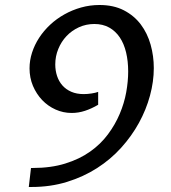

<svg xmlns="http://www.w3.org/2000/svg" viewBox="-20 -745 681 765"><path d="M371.1 -327.6Q344.7 -312 318.6 -303.5Q292.5 -294.9 265.6 -294.9Q231.9 -294.9 201.4 -308.6Q170.9 -322.3 147.9 -346.4Q125 -370.6 111.3 -402.8Q97.7 -435.1 97.7 -472.7Q97.7 -504.4 107.7 -535.4Q117.7 -566.4 136 -594.5Q154.3 -622.6 179.9 -646.5Q205.6 -670.4 236.6 -687.7Q267.6 -705.1 303 -715.1Q338.4 -725.1 376.5 -725.1Q432.6 -725.1 473.6 -703.9Q514.6 -682.6 541 -647.5Q567.4 -612.3 580.1 -567.1Q592.8 -522 592.8 -473.6Q592.8 -419.9 577.6 -364Q562.5 -308.1 533.7 -255.6Q504.9 -203.1 462.9 -156.5Q420.9 -109.9 366.7 -75.2Q312.5 -40.5 247.1 -20.3Q181.6 0 106 0H94.7L103.5 -75.7H110.4Q183.1 -75.7 239.7 -93.3Q296.4 -110.8 338.6 -140.6Q380.9 -170.4 409.9 -209.5Q439 -248.5 457 -291.3Q475.1 -334 482.9 -377.4Q490.7 -420.9 490.7 -460Q490.7 -501.5 482.4 -536.1Q474.1 -570.8 457.3 -595.9Q440.4 -621.1 415 -635.3Q389.6 -649.4 356 -649.4Q323.2 -649.4 294.7 -636.5Q266.1 -623.5 245.1 -601.3Q224.1 -579.1 212.2 -549.8Q200.2 -520.5 200.2 -488.3Q200.2 -463.9 207.3 -442.4Q214.4 -420.9 228.5 -404.8Q242.7 -388.7 263.9 -379.4Q285.2 -370.1 313.5 -370.1Q328.6 -370.1 344.7 -372.6Q360.8 -375 371.1 -378.9Z"/></svg>

Font: Proza Libre
Style: Italic
Weight: 400
Designer: Jasper de Waard
Foundry: Jasper de Waard
Version: Version 1.000; ttfautohint (v1.4.1.8-43bc)